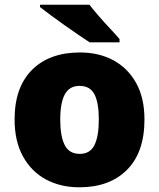

<svg xmlns="http://www.w3.org/2000/svg" viewBox="-20 -786 677 816"><path d="M594 -278Q594 -139 520 -64.5Q446 10 317 10Q237 10 175 -23.5Q113 -57 77.5 -121.5Q42 -186 42 -278Q42 -415 116 -489Q190 -563 320 -563Q400 -563 461.5 -530Q523 -497 558.5 -433.5Q594 -370 594 -278ZM236 -278Q236 -207 255 -169.5Q274 -132 319 -132Q363 -132 381.5 -169.5Q400 -207 400 -278Q400 -349 381.5 -385Q363 -421 318 -421Q275 -421 255.5 -385Q236 -349 236 -278ZM360 -766Q377 -744 400.5 -717Q424 -690 448 -664.5Q472 -639 488 -620V-606H361Q341 -619 312.5 -638.5Q284 -658 253.5 -679.5Q223 -701 195.5 -721.5Q168 -742 150 -756V-766Z"/></svg>

Font: Noto Kufi Arabic Black
Style: Regular
Weight: 900
Designer: Monotype Design Team, David Williams, Khaled Hosny
Foundry: Google LLC
Version: Version 2.109; ttfautohint (v1.8.4.7-5d5b)